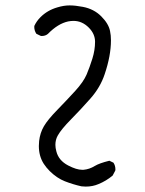

<svg xmlns="http://www.w3.org/2000/svg" viewBox="-20 -711 540 714"><path d="M253.4 -633.3Q285.2 -633.3 310.1 -608.4Q333.5 -585 333.5 -555.7Q333.5 -524.9 323.5 -492.9Q313.5 -460.9 302.2 -434.1Q290.5 -406.7 259.8 -373Q229.5 -339.8 193.4 -302.7Q157.2 -265.6 143.1 -241.2Q128.9 -216.8 125.5 -186.5Q124.5 -177.2 124.5 -168Q124.5 -130.4 142.6 -102.1Q151.4 -88.4 165 -74.7Q191.9 -48.3 221.2 -36.9Q250.5 -25.4 282.7 -18.1Q291 -17.1 298.8 -17.1Q324.7 -17.1 346.2 -26.4Q375 -38.1 398.9 -58.1L408.7 -76.7Q409.2 -78.6 409.2 -80.6Q409.2 -95.2 401.9 -106L386.7 -113.3Q349.1 -104 332.5 -93.8Q312.5 -81.5 290.5 -79.6Q288.1 -79.6 285.2 -79.6Q264.2 -79.6 233.4 -95.7Q197.8 -114.3 189.5 -148.4Q186 -161.1 186 -172.4Q186 -191.4 194.8 -207Q208 -230.5 244.1 -267.1Q279.3 -302.7 316.4 -344.7Q353 -386.2 369.1 -434.6Q392.6 -503.9 392.6 -561Q392.6 -580.1 389.2 -595.7Q383.8 -623 356.4 -650.4Q329.1 -677.7 288.1 -685.5Q260.3 -690.9 238.8 -690.9Q217.3 -690.9 193.4 -683.6Q156.2 -672.9 130.4 -647Q116.2 -632.8 107.9 -615.2Q107.4 -613.3 107.4 -611.3Q107.4 -597.2 115.2 -585.4L131.3 -577.6Q133.3 -577.1 134.8 -577.1Q148.9 -577.1 158.2 -585Q195.3 -623 233.4 -631.3Q243.7 -633.3 253.4 -633.3Z"/></svg>

Font: NaikaiFont
Style: Light
Weight: 300
Version: Version 1.89